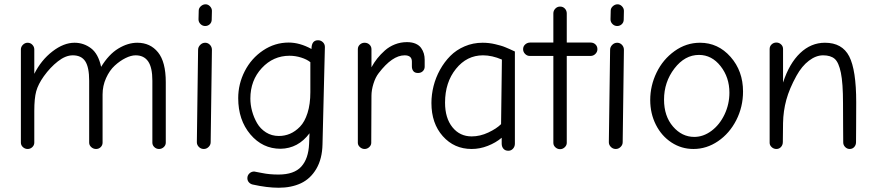

<svg xmlns="http://www.w3.org/2000/svg" viewBox="-20 -694 4110 902"><path d="M78.1 -23.9V-461.9Q78.1 -474.1 87.6 -483.6Q97.2 -493.2 109.9 -493.2Q123 -493.2 132.1 -483.6Q141.1 -474.1 141.1 -461.9V-347.2Q173.8 -412.1 226.6 -452.6Q279.3 -493.2 330.1 -493.2Q373 -493.2 407.5 -467.3Q441.9 -441.4 455.1 -379.9Q490.7 -438.5 535.6 -465.8Q580.6 -493.2 625 -493.2Q686 -493.2 722.4 -448.2Q758.8 -403.3 758.8 -308.1V-23.9Q758.8 -11.7 749.3 -2.9Q739.7 5.9 727.1 5.9Q714.4 5.9 705.1 -2.9Q695.8 -11.7 695.8 -23.9V-314.9Q695.8 -377 676 -405.5Q656.2 -434.1 617.2 -434.1Q595.7 -434.1 569.6 -421.1Q543.5 -408.2 519 -385.7Q494.6 -363.3 478.3 -327.1Q461.9 -291 461.9 -250V-23.9Q461.9 -11.7 453.1 -2.9Q444.3 5.9 431.2 5.9Q418.5 5.9 408.7 -2.9Q398.9 -11.7 398.9 -23.9V-314.9Q398.9 -377.9 380.6 -406Q362.3 -434.1 321.8 -434.1Q288.1 -434.1 252 -405.8Q215.8 -377.4 186 -335.9Q159.2 -298.3 150.1 -265.1Q141.1 -231.9 141.1 -172.9V-23.9Q141.1 -11.7 131.8 -2.9Q122.6 5.9 109.9 5.9Q97.2 5.9 87.6 -2.9Q78.1 -11.7 78.1 -23.9Z M912.6 -603 913.6 -644Q913.6 -655.8 923.6 -664.8Q933.6 -673.8 945.8 -673.8Q957.5 -673.8 966.6 -664.3Q975.6 -654.8 975.6 -643.1L974.6 -602.1Q974.6 -588.9 965.6 -580.3Q956.5 -571.8 943.8 -571.8Q931.2 -571.8 921.9 -581.1Q912.6 -590.3 912.6 -603ZM937.5 5.9Q923.8 5.9 914.3 -3.7Q904.8 -13.2 904.8 -25.9L910.6 -460Q910.6 -473.1 920.7 -483.2Q930.7 -493.2 943.8 -493.2Q957 -493.2 966.3 -483.4Q975.6 -473.6 975.6 -460L969.7 -25.9Q969.7 -13.2 960 -3.7Q950.2 5.9 937.5 5.9Z M1289.1 188Q1234.9 188 1167 172.9Q1156.2 170.4 1149.2 162.4Q1142.1 154.3 1142.1 143.1Q1142.1 129.9 1151.6 120.8Q1161.1 111.8 1174.3 111.8Q1177.7 111.8 1211.7 118.9Q1245.6 126 1288.1 126Q1361.8 126 1395.5 88.6Q1429.2 51.3 1432.1 -18.1L1434.1 -67.9Q1380.9 3.4 1298.3 4.9Q1213.4 4.9 1156.2 -62.7Q1099.1 -130.4 1099.1 -232.9Q1099.1 -299.8 1129.9 -359.9Q1160.6 -419.9 1215.8 -457Q1271 -494.1 1336.4 -494.1Q1388.2 -494.1 1443.4 -463.9Q1443.4 -504.9 1474.1 -504.9Q1487.3 -504.9 1496.8 -495.8Q1506.3 -486.8 1506.3 -473.1L1495.1 -16.1Q1493.7 52.2 1466.1 99.1Q1438.5 146 1393.6 167Q1348.6 188 1289.1 188ZM1290 -55.2Q1317.9 -55.2 1342.5 -65.7Q1367.2 -76.2 1389.4 -98.9Q1411.6 -121.6 1424.8 -163.3Q1438 -205.1 1438 -261.2V-401.9Q1421.9 -415 1394.8 -423.6Q1367.7 -432.1 1340.3 -432.1Q1263.7 -432.1 1210 -374.3Q1156.2 -316.4 1156.2 -231Q1156.2 -201.7 1164.3 -171.9Q1172.4 -142.1 1187.7 -115.5Q1203.1 -88.9 1229.7 -72Q1256.3 -55.2 1290 -55.2Z M1661.1 -22.9V-462.9Q1661.1 -475.6 1670.4 -484.4Q1679.7 -493.2 1692.9 -493.2Q1706.5 -493.2 1715.8 -484.4Q1725.1 -475.6 1725.1 -462.9V-377.9Q1737.3 -400.4 1752.4 -419.4Q1767.6 -438.5 1788.1 -456.8Q1808.6 -475.1 1835.4 -485.6Q1862.3 -496.1 1892.1 -496.1Q1915.5 -496.1 1932.4 -488.8Q1949.2 -481.4 1958.3 -468.8Q1967.3 -456.1 1971.2 -442.4Q1975.1 -428.7 1975.1 -413.1V-380.9Q1975.1 -368.2 1966.3 -359.6Q1957.5 -351.1 1943.8 -351.1Q1928.7 -351.1 1921.9 -359.9Q1915 -368.7 1915 -381.8V-404.8Q1915 -434.1 1880.9 -434.1Q1822.8 -434.1 1758.8 -350.1Q1743.7 -330.6 1734.4 -300.5Q1725.1 -270.5 1725.1 -244.1L1724.1 -22.9Q1724.1 -11.7 1714.6 -2.9Q1705.1 5.9 1692.9 5.9Q1680.7 5.9 1670.9 -2.9Q1661.1 -11.7 1661.1 -22.9Z M2368.2 14.2Q2353 14.2 2345 4.6Q2336.9 -4.9 2336.9 -19V-46.9Q2309.1 -23.4 2271.7 -8.8Q2234.4 5.9 2195.8 5.9Q2113.8 5.9 2060.3 -54.2Q2006.8 -114.3 2006.8 -210Q2006.8 -249.5 2016.8 -289.6Q2026.9 -329.6 2047.1 -366.2Q2067.4 -402.8 2095.5 -431.2Q2123.5 -459.5 2162.8 -476.3Q2202.1 -493.2 2247.1 -493.2Q2262.2 -493.2 2277.3 -491.5Q2292.5 -489.7 2306.6 -486.3Q2320.8 -482.9 2332 -479.7Q2343.3 -476.6 2355.5 -471.4Q2367.7 -466.3 2373.8 -463.6Q2379.9 -460.9 2389.2 -456.5Q2398.4 -452.1 2398.9 -452.1V-19Q2398.9 -5.4 2390.1 4.4Q2381.3 14.2 2368.2 14.2ZM2195.8 -53.2Q2235.4 -53.2 2274.2 -71.5Q2313 -89.8 2334 -110.8L2337.9 -414.1Q2291.5 -434.1 2249 -434.1Q2173.3 -434.1 2122.1 -370.6Q2070.8 -307.1 2070.8 -211.9Q2070.8 -139.2 2105.5 -96.2Q2140.1 -53.2 2195.8 -53.2Z M2611.3 6.8Q2598.6 6.8 2589.1 -2Q2579.6 -10.7 2579.6 -22.9V-431.2H2468.8Q2456.1 -431.2 2446.8 -440.7Q2437.5 -450.2 2437.5 -462.9Q2437.5 -476.6 2447.5 -485.4Q2457.5 -494.1 2470.7 -494.1H2579.6V-630.9Q2579.6 -644 2588.9 -653.6Q2598.1 -663.1 2611.3 -663.1Q2625 -663.1 2633.8 -653.6Q2642.6 -644 2642.6 -630.9V-494.1H2754.4Q2768.1 -494.1 2777.3 -485.4Q2786.6 -476.6 2786.6 -462.9Q2786.6 -450.2 2777.1 -440.7Q2767.6 -431.2 2754.4 -431.2H2642.6V-22.9Q2642.6 -11.2 2633.1 -2.2Q2623.5 6.8 2611.3 6.8Z M2848.1 -603 2849.1 -644Q2849.1 -655.8 2859.1 -664.8Q2869.1 -673.8 2881.3 -673.8Q2893.1 -673.8 2902.1 -664.3Q2911.1 -654.8 2911.1 -643.1L2910.2 -602.1Q2910.2 -588.9 2901.1 -580.3Q2892.1 -571.8 2879.4 -571.8Q2866.7 -571.8 2857.4 -581.1Q2848.1 -590.3 2848.1 -603ZM2873 5.9Q2859.4 5.9 2849.9 -3.7Q2840.3 -13.2 2840.3 -25.9L2846.2 -460Q2846.2 -473.1 2856.2 -483.2Q2866.2 -493.2 2879.4 -493.2Q2892.6 -493.2 2901.9 -483.4Q2911.1 -473.6 2911.1 -460L2905.3 -25.9Q2905.3 -13.2 2895.5 -3.7Q2885.7 5.9 2873 5.9Z M3237.8 5.9Q3181.2 5.9 3134.5 -24.7Q3087.9 -55.2 3061.3 -107.9Q3034.7 -160.6 3034.7 -224.1Q3034.7 -291.5 3064.5 -353Q3094.2 -414.6 3148.9 -453.9Q3203.6 -493.2 3268.6 -493.2Q3353.5 -493.2 3412.1 -426.8Q3470.7 -360.4 3470.7 -264.2Q3470.7 -191.9 3439 -129.6Q3407.2 -67.4 3353.5 -30.8Q3299.8 5.9 3237.8 5.9ZM3241.7 -50.8Q3284.2 -50.8 3322.5 -79.3Q3360.8 -107.9 3383.8 -156.2Q3406.7 -204.6 3406.7 -258.8Q3406.7 -330.6 3365.2 -383.3Q3323.7 -436 3263.7 -436Q3197.3 -436 3148.4 -372.3Q3099.6 -308.6 3099.6 -226.1Q3099.6 -148.4 3141.6 -99.6Q3183.6 -50.8 3241.7 -50.8Z M3627.4 5.9Q3614.7 5.9 3605.2 -2.9Q3595.7 -11.7 3595.7 -22.9V-463.9Q3595.7 -476.6 3605 -485.4Q3614.3 -494.1 3627.4 -494.1Q3640.1 -494.1 3649.4 -485.4Q3658.7 -476.6 3658.7 -463.9V-306.2Q3688 -396 3739 -444.6Q3790 -493.2 3855.5 -493.2Q3936.5 -493.2 3969.5 -429.2Q4002.4 -365.2 4002.4 -213.9Q4002.4 -155.8 4002 -98.9Q4001.5 -42 4001.5 -25.9Q4001.5 -12.7 3993.2 -3.4Q3984.9 5.9 3971.7 5.9Q3959.5 5.9 3950.4 -3.4Q3941.4 -12.7 3941.4 -24.9Q3941.4 -40.5 3940.9 -97.2Q3940.4 -153.8 3940.4 -210Q3940.4 -303.2 3930.4 -352.1Q3920.4 -400.9 3901.4 -417.5Q3882.3 -434.1 3846.7 -434.1Q3813.5 -434.1 3780.3 -408.9Q3747.1 -383.8 3721.7 -337.9Q3688.5 -277.8 3674.1 -225.1Q3659.7 -172.4 3658.7 -116.2L3657.7 -26.9Q3657.7 -13.2 3649.2 -3.7Q3640.6 5.9 3627.4 5.9Z"/></svg>

Font: Comic Neue
Style: Regular
Weight: 400
Designer: Craig Rozynski
Foundry: Craig Rozynski
Version: Version 2.003;hotconv 1.0.109;makeotfexe 2.5.65596